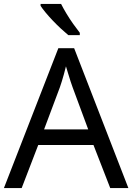

<svg xmlns="http://www.w3.org/2000/svg" viewBox="-20 -964 679 984"><path d="M545 0 459 -221H176L91 0H0L279 -717H360L638 0ZM352 -517Q349 -525 342 -546Q335 -567 328.5 -589.5Q322 -612 318 -624Q313 -604 307.5 -583.5Q302 -563 296.5 -546Q291 -529 287 -517L206 -301H432ZM293 -944Q304 -922 320.5 -894.5Q337 -867 355.5 -841Q374 -815 389 -796V-784H330Q313 -798 292 -817.5Q271 -837 250.5 -858.5Q230 -880 213.5 -900Q197 -920 188 -934V-944Z"/></svg>

Font: Noto Sans Balinese
Style: Regular
Weight: 400
Designer: Aditya Bayu, David Williams
Foundry: David Williams
Version: Version 2.003